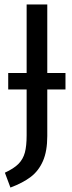

<svg xmlns="http://www.w3.org/2000/svg" viewBox="-20 -709 326 865"><path d="M275 -306H193V-96Q193 -28 173.5 16.5Q154 61 118.5 88Q83 115 27 136L2 69Q43 50 63.5 29Q84 8 92 -21.5Q100 -51 100 -100V-306H17V-380H100V-689H193V-380H275Z"/></svg>

Font: Fira Sans Condensed
Style: Regular
Weight: 400
Width: 3
Designer: bBox Type GmbH & Carrois Corporate GbR & Edenspiekermann AG
Foundry: bBox Type GmbH & Carrois Corporate GbR & Edenspiekermann AG
Version: Version 4.301